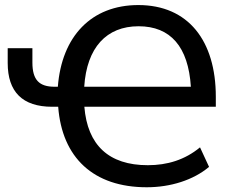

<svg xmlns="http://www.w3.org/2000/svg" viewBox="-20 -749 946 778"><path d="M574.7 9.8C670.4 9.8 763.2 -19 827.1 -72.8L790.5 -151.9C729 -101.1 657.7 -79.6 579.1 -79.6C420.4 -79.6 334.5 -161.1 321.8 -316.4H854.5V-356.9C854.5 -583.5 743.2 -728.5 540.5 -728.5C350.1 -728.5 230 -601.6 214.4 -397.5H201.2C138.7 -397.5 111.3 -425.3 111.3 -495.6V-553.7H11.2V-493.7C11.2 -377 70.8 -316.4 191.4 -316.4H215.8C231.4 -109.9 358.9 9.8 574.7 9.8ZM541.5 -642.6C670.9 -642.6 743.2 -559.6 753.4 -397.5H321.3C331.5 -556.6 411.6 -642.6 541.5 -642.6Z"/></svg>

Font: Winston
Style: Regular
Weight: 400
Designer: Vernon Adams, Kim Jin-seong, David Berlow, Cristiano Sobral
Foundry: The Winston Project Authors
Version: Version 3.004